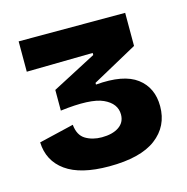

<svg xmlns="http://www.w3.org/2000/svg" viewBox="-70 -733 524 538"><g transform="rotate(-15 191.5 -464.0)"><path d="M184 -262Q101 -262 58.5 -292.5Q16 -323 14 -377L115 -401Q118 -370 138 -358Q158 -346 185 -346Q216 -346 234.5 -358.5Q253 -371 253 -394Q253 -426 217 -442.5Q181 -459 93 -448V-508L221 -575V-581L29 -578V-666H338V-570L207 -498V-493Q288 -500 326.5 -471Q365 -442 365 -388Q365 -330 320 -296Q275 -262 184 -262Z"/></g></svg>

Font: Bricolage Grotesque 96pt SemiBold
Style: Regular
Weight: 600
Designer: Mathieu Triay
Foundry: Atelier Triay
Version: Version 1.001; ttfautohint (v1.8.4.7-5d5b);gftools[0.9.33.de